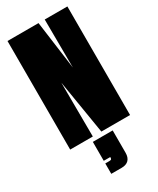

<svg xmlns="http://www.w3.org/2000/svg" viewBox="-232 -770 884 1072"><g transform="rotate(-30 210.0 -234.0)"><path d="M163 0 161 -348 218 0H403V-700H257L259 -389L217 -700H17V0ZM148 148H190C190 159 189 165 175 165H148V232H215C255 232 276 210 276 170V26H148Z"/></g></svg>

Font: Queering Heavy
Style: Bold
Weight: 900
Designer: Adam Naccarato
Foundry: adamnac
Version: Version 2.000;hotconv 1.0.109;makeotfexe 2.5.65596